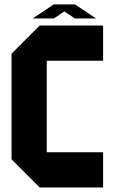

<svg xmlns="http://www.w3.org/2000/svg" viewBox="-20 -832 509 852"><path d="M437.5 -718.8V-562.5H187.5V-156.2H437.5V0H156.2L31.2 -125V-593.8L156.2 -718.8ZM218.8 -812.5H312.5L406.2 -750H312.5L265.6 -781.2L218.8 -750H125Z"/></svg>

Font: Signwood
Style: Regular
Weight: 400
Designer: GGBotNet
Foundry: GGBotNet
Version: 0.95